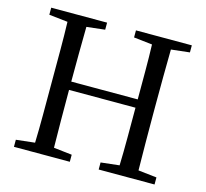

<svg xmlns="http://www.w3.org/2000/svg" viewBox="-98 -782 958 893"><g transform="rotate(15 381.0 -335.0)"><path d="M450 -636V-670H719V-636L630 -626Q629 -562 628.5 -494Q628 -426 628 -359V-312Q628 -246 628.5 -177Q629 -108 630 -44L719 -34V0H450V-34L539 -44Q541 -108 541 -178.5Q541 -249 541 -322H221Q221 -245 221.5 -175.5Q222 -106 223 -44L311 -34V0H42V-34L132 -44Q134 -108 134 -176.5Q134 -245 134 -312V-359Q134 -425 134 -493.5Q134 -562 132 -626L42 -636V-670H311V-636L223 -626Q222 -563 221.5 -495Q221 -427 221 -362H541Q541 -431 541 -498Q541 -565 539 -626Z"/></g></svg>

Font: Source Serif 4 Subhead
Style: Regular
Weight: 400
Designer: Frank Grießhammer
Foundry: Adobe Systems Incorporated
Version: Version 4.004;hotconv 1.0.117;makeotfexe 2.5.65602